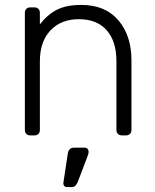

<svg xmlns="http://www.w3.org/2000/svg" viewBox="-20 -550 630 780"><path d="M492 0H475Q465 0 459 -6Q453 -12 453 -22V-301Q453 -382 413.5 -427Q374 -472 300 -472Q228 -472 185 -426.5Q142 -381 142 -301V-22Q142 -12 136 -6Q130 0 120 0H103Q93 0 87 -6Q81 -12 81 -22V-498Q81 -508 87 -514Q93 -520 103 -520H120Q130 -520 136 -514Q142 -508 142 -498V-451Q172 -490 210.5 -510Q249 -530 310 -530Q408 -530 461 -467.5Q514 -405 514 -306V-22Q514 -12 508 -6Q502 0 492 0ZM280 50H325Q332 50 336 55Q340 60 340 66Q340 75 336 84L296 189Q291 200 285.5 205Q280 210 270 210H252Q244 210 240 204Q236 198 238 189L255 77Q258 50 280 50Z"/></svg>

Font: Rubik
Style: Regular
Weight: 300
Designer: Hubert & Fischer
Foundry: Hubert & Fischer
Version: Version 1.100